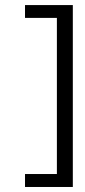

<svg xmlns="http://www.w3.org/2000/svg" viewBox="-20 -683 335 753"><path d="M203.1 -612.8H78.1V-663.1H265.6V50.3H78.1V-0.5H203.1Z"/></svg>

Font: Anaheim
Style: Regular
Weight: 400
Designer: vernon adams
Foundry: vernon adams
Version: Version 1.002; ttfautohint (v0.93.5-3d13) -l 8 -r 50 -G 200 